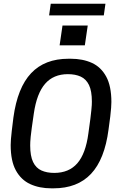

<svg xmlns="http://www.w3.org/2000/svg" viewBox="-20 -1016 640 1046"><path d="M259.8 10Q194.5 10 144.6 -13Q94.8 -36 66.5 -87.5Q38.2 -139 38.2 -225.8Q38.2 -240 39.6 -257.8Q41 -275.5 44.2 -303.9Q47.5 -332.2 53 -375.5Q75.2 -538.5 149.5 -617.2Q223.8 -696 353.5 -696H365.2Q430.8 -696 480.5 -673.4Q530.2 -650.8 558.5 -598.9Q586.8 -547 586.8 -460.2Q586.8 -446.8 585.4 -428.5Q584 -410.2 580.8 -382Q577.5 -353.8 571.2 -309.8Q550 -147.5 475.8 -68.8Q401.5 10 271.5 10ZM275.2 -74Q355.8 -74 401.4 -126.6Q447 -179.2 461.5 -289.5Q468.5 -337 472.1 -367.1Q475.8 -397.2 477.6 -415Q479.5 -432.8 480 -443.6Q480.5 -454.5 480.5 -462.5Q480.5 -520.5 464.8 -552.9Q449 -585.2 419.9 -598.6Q390.8 -612 349.8 -612Q271.2 -612 225.6 -559.4Q180 -506.8 164.2 -397.2Q157.2 -349.8 153.1 -319.6Q149 -289.5 147.2 -271.4Q145.5 -253.2 145 -242.8Q144.5 -232.2 144.5 -223.5Q144.5 -166.5 160.1 -133.6Q175.8 -100.8 205.4 -87.4Q235 -74 275.2 -74ZM247.5 -932.2 256.5 -995.8H554.5L545.5 -932.2ZM304.8 -769 320.5 -877H458L442.2 -769Z"/></svg>

Font: Chivo Mono Medium
Style: Italic
Weight: 500
Italic angle: -8.05°
Monospace: yes
Designer: Hector Gatti
Foundry: Omnibus-Type
Version: Version 1.008